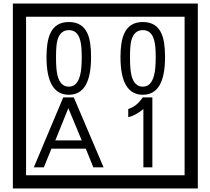

<svg xmlns="http://www.w3.org/2000/svg" viewBox="-20 -980 1195 1090"><path d="M1103 90H53V-960H1103ZM1028 15V-885H128V15ZM497 -656Q497 -442 371 -442Q244 -442 244 -656Q244 -744 265 -789Q294 -855 371 -855Q448 -855 477 -789Q497 -745 497 -656ZM444 -656Q444 -723 435 -752Q420 -809 371 -809Q322 -809 306 -752Q298 -723 298 -656Q298 -587 306 -553Q322 -488 371 -488Q419 -488 435 -554Q444 -587 444 -656ZM917 -656Q917 -442 791 -442Q664 -442 664 -656Q664 -744 685 -789Q714 -855 791 -855Q868 -855 897 -789Q917 -745 917 -656ZM864 -656Q864 -723 855 -752Q840 -809 791 -809Q742 -809 726 -752Q718 -723 718 -656Q718 -587 726 -553Q742 -488 791 -488Q839 -488 855 -554Q864 -587 864 -656ZM568 -30H510L467 -136H272L229 -30H172L339 -427H399ZM444 -183 368 -366 294 -183ZM845 -30H794V-361Q748 -323 708 -315V-361Q759 -378 790 -427H845Z"/></svg>

Font: Unicode BMP Fallback SIL
Style: Regular
Weight: 400
Foundry: NRSI, SIL International
Version: Version 5.1 Based on Unicode 5.1